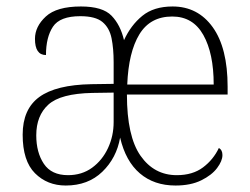

<svg xmlns="http://www.w3.org/2000/svg" viewBox="-20 -563 772 593"><path d="M183 10Q126 10 88 -28Q50 -66 50 -147Q50 -226 101.5 -263.5Q153 -301 262 -303L331 -304V-371Q331 -413 324.5 -445Q318 -477 296.5 -495Q275 -513 228 -513Q165 -513 143.5 -480.5Q122 -448 122 -393Q88 -393 88 -443Q88 -481 121.5 -512Q155 -543 230 -543Q297 -543 324.5 -514.5Q352 -486 363 -439Q384 -485 419.5 -514Q455 -543 513 -543Q591 -543 637 -479Q683 -415 683 -295V-271H372Q372 -142 414 -82Q456 -22 526 -22Q575 -22 607 -46Q639 -70 656 -106Q667 -100 667 -84Q667 -66 650.5 -44Q634 -22 601.5 -6Q569 10 522 10Q456 10 412 -27.5Q368 -65 351 -138Q340 -75 296 -32.5Q252 10 183 10ZM640 -302Q640 -398 608 -455Q576 -512 512 -512Q444 -512 410.5 -457Q377 -402 373 -302ZM190 -22Q233 -22 264.5 -45Q296 -68 313.5 -105.5Q331 -143 331 -186V-277L265 -276Q167 -274 129.5 -240Q92 -206 92 -145Q92 -92 115.5 -57Q139 -22 190 -22Z"/></svg>

Font: Noto Serif Tamil SemiCondensed ExtraLight
Style: Italic
Weight: 200
Width: 4
Italic angle: -12°
Designer: Indian Type Foundry, Tom Grace, and the Monotype Design Team
Foundry: Monotype Imaging Inc.
Version: Version 2.003; ttfautohint (v1.8.4.7-5d5b)